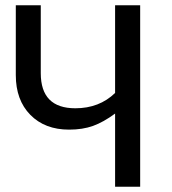

<svg xmlns="http://www.w3.org/2000/svg" viewBox="-20 -709 652 729"><path d="M417 -689H512.2V0H417V-277.8Q372.6 -245.1 333.3 -231Q293.9 -216.8 242.2 -216.8Q150.4 -216.8 95.2 -272.9Q40 -329.1 40 -423.8V-689H134.8V-431.2Q134.8 -297.9 266.1 -297.9Q356.9 -297.9 417 -356Z"/></svg>

Font: FiraGO
Style: Regular
Weight: 400
Designer: bBox Type
Foundry: bBox Type GmbH
Version: Version 1.001;PS 001.001;hotconv 1.0.88;makeotf.lib2.5.64775